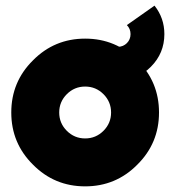

<svg xmlns="http://www.w3.org/2000/svg" viewBox="-20 -649 604 681"><path d="M398 -483V-363Q466 -363 515 -412Q563 -460 563 -528Q563 -585 528 -629L430 -560Q443 -547 443 -528Q443 -509 430 -496Q424 -490 416 -486.5Q408 -483 398 -483ZM282 -342Q320 -342 347 -315Q374 -288 374 -250Q374 -212 347 -185Q320 -158 282 -158Q244 -158 217 -185Q190 -212 190 -250Q190 -288 217 -315Q244 -342 282 -342ZM282 -512Q173 -512 97 -435Q20 -359 20 -250Q20 -141 97 -65Q173 12 282 12Q391 12 467 -65Q544 -141 544 -250Q544 -359 467 -435Q391 -512 282 -512Z"/></svg>

Font: Unageo
Style: Black
Weight: 900
Designer: Richard Sepsi
Foundry: Richard Sepsi
Version: Version 2.000